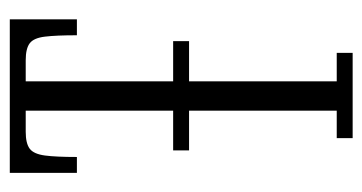

<svg xmlns="http://www.w3.org/2000/svg" viewBox="-194 -546 740 392"><g transform="rotate(-90 176.0 -350.0)"><path d="M65 -334V-366.5H288V-334ZM90 0V-32.5H146V-667.5H103Q79 -667.5 68.2 -659.2Q57.5 -651 54.5 -628.2Q51.5 -605.5 51.5 -563H19V-700H332.5V-563H300Q300 -605.5 297.2 -628.2Q294.5 -651 283.8 -659.2Q273 -667.5 249 -667.5H206V-32.5H264V0Z"/></g></svg>

Font: Imbue Thin 10pt Light
Style: Regular
Weight: 300
Version: Version 1.102